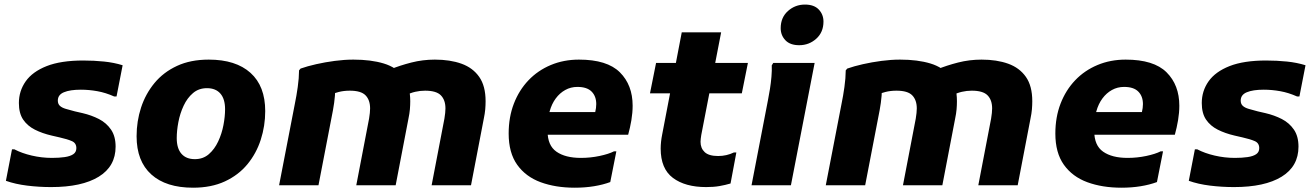

<svg xmlns="http://www.w3.org/2000/svg" viewBox="-20 -828 5874 858"><path d="M33.6 -160.6H44.4Q77.4 -143.2 122 -132.8Q166.5 -122.4 212.4 -122.4Q244.4 -122.4 269.1 -126Q293.8 -129.6 307.5 -138.9Q321.2 -148.2 321.2 -166Q321.2 -188.7 301.2 -197.4Q281.3 -206.1 246.4 -214L211.6 -222Q168.8 -231.9 135.6 -248.7Q102.5 -265.5 83.4 -293.7Q64.4 -322 64.4 -367.6Q64.4 -421.2 94.7 -464.4Q125 -507.5 188.5 -532.6Q252 -557.6 352 -557.6Q400 -557.6 444.8 -553Q489.6 -548.4 528 -536.4L500.8 -397H490Q452 -413.9 414.9 -420.5Q377.8 -427.2 341.2 -427.2Q293.2 -427.2 265.8 -415.8Q238.4 -404.5 238.4 -378.4Q238.4 -363.6 247.7 -355Q257 -346.4 274.4 -341.4Q291.7 -336.3 314.4 -330.4L349.2 -322.4Q388.9 -313.1 422.3 -296Q455.6 -278.8 476.1 -248.9Q496.6 -219 496.6 -172.8Q496.6 -84.6 421.2 -38.3Q345.8 8 208.4 8Q154.1 8 101.4 1.5Q48.7 -5 6.4 -20Z M590.4 -219.2Q590.4 -286.3 610.4 -347.5Q630.5 -408.6 670.4 -457Q710.4 -505.4 771 -533.5Q831.5 -561.6 912.8 -561.6Q1033.7 -561.6 1099.5 -502.4Q1165.2 -443.2 1165.2 -331.6Q1165.2 -265.5 1145.3 -203.8Q1125.4 -142.2 1085.5 -93.8Q1045.5 -45.4 984.8 -17.3Q924.1 10.8 842.8 10.8Q721.9 10.8 656.2 -48.4Q590.4 -107.6 590.4 -219.2ZM769.8 -210.8Q769.8 -164.9 790.8 -140.9Q811.8 -116.8 850.8 -116.8Q887.7 -116.8 913.3 -139.1Q938.9 -161.3 955 -195.9Q971.2 -230.5 978.5 -268.9Q985.8 -307.3 985.8 -340Q985.8 -385.9 964.8 -409.9Q943.8 -434 904.8 -434Q868.2 -434 842.5 -412.1Q816.7 -390.2 800.6 -355.6Q784.4 -321 777.1 -282.4Q769.8 -243.8 769.8 -210.8Z M1227.2 0 1297.6 -364Q1305 -399.6 1310.5 -438.9Q1316.1 -478.2 1316.4 -513.6L1323.2 -521.6Q1353.2 -532.2 1393.1 -541.2Q1433 -550.2 1476.1 -555.9Q1519.2 -561.6 1559.2 -561.6Q1637.8 -561.6 1694.9 -544.3Q1751.9 -527 1782.6 -486.2Q1813.3 -445.4 1813.3 -375.6Q1813.3 -358.5 1811.7 -339.3Q1810 -320.1 1805.3 -298L1748.1 0H1572.1L1629.3 -298Q1631.6 -311.5 1632.7 -323Q1633.9 -334.6 1633.9 -343.4Q1633.9 -380.9 1613.7 -401.8Q1593.6 -422.8 1543.2 -422.8Q1516.5 -422.8 1493.8 -417Q1471 -411.2 1447.6 -401.6L1473.2 -453.6Q1479.2 -431.7 1476.7 -400.2Q1474.1 -368.8 1468 -336L1403.2 0ZM1908.8 0 1966 -298Q1968.3 -311.5 1969.4 -323Q1970.6 -334.6 1970.6 -343.4Q1970.6 -380.9 1950.3 -401.8Q1930 -422.8 1879.6 -422.8Q1857.4 -422.8 1835.7 -417.8Q1814 -412.8 1792.4 -402L1723.2 -517.6Q1767.3 -535.6 1818.3 -548.6Q1869.3 -561.6 1923.3 -561.6Q1991.2 -561.6 2042.1 -543.4Q2093 -525.1 2121.5 -484.4Q2150 -443.8 2150 -375.6Q2150 -358.5 2148.4 -339.3Q2146.7 -320.1 2142 -298L2084.8 0Z M2548.3 10.8Q2462.9 10.8 2396.1 -13.7Q2329.3 -38.3 2291.2 -91.7Q2253.1 -145.2 2253.1 -231.2Q2253.1 -304.6 2276.4 -365Q2299.7 -425.3 2341.7 -469.3Q2383.7 -513.3 2441.5 -537.5Q2499.2 -561.6 2567.1 -561.6Q2693.1 -561.6 2750.1 -504.8Q2807.1 -448 2807.1 -355.6Q2807.1 -324.7 2801.5 -290.9Q2795.8 -257.2 2787.1 -226H2361.9V-327.2H2639.9Q2642.2 -336.4 2643.3 -345.4Q2644.5 -354.4 2644.5 -362.8Q2644.5 -397.9 2623.8 -418.7Q2603.2 -439.6 2560.3 -439.6Q2530.5 -439.6 2506 -425.9Q2481.4 -412.3 2463.5 -388.1Q2445.5 -363.9 2436.2 -330.3Q2426.9 -296.7 2426.9 -256.8V-242.4Q2426.9 -177.9 2466.6 -150.2Q2506.3 -122.4 2575.9 -122.4Q2618.5 -122.4 2659.2 -131Q2699.8 -139.6 2723.5 -151.6H2734.3L2707.1 -14.4Q2674.7 -2.4 2634.5 4.2Q2594.2 10.8 2548.3 10.8Z M3135.8 8Q3041.9 8 2987.2 -33Q2932.4 -74 2932.4 -164Q2932.4 -178.6 2934.1 -194.8Q2935.8 -211 2939.2 -227.6L3026.6 -683.6H3202.6L3113.8 -224.8Q3112.5 -216.9 3111.5 -208.3Q3110.5 -199.7 3110.5 -194.4Q3110.5 -165.6 3129.1 -148.2Q3147.7 -130.8 3189.4 -130.8Q3226.9 -130.8 3259.8 -146.8H3270.6L3244.6 -8Q3220.9 -1 3195 3.5Q3169.1 8 3135.8 8ZM2884.6 -410.8 2911.8 -546.8H3322.2L3295 -410.8Z M3551.5 -626Q3510.7 -626 3489.7 -648.2Q3468.7 -670.5 3468.7 -702Q3468.7 -749.7 3501 -778.7Q3533.3 -807.6 3577.1 -807.6Q3617.9 -807.6 3638.9 -785.4Q3659.9 -763.1 3659.9 -731.6Q3659.9 -683.9 3627.6 -654.9Q3595.3 -626 3551.5 -626ZM3338.4 0 3411.8 -380.4Q3416.5 -403.2 3420.7 -430.3Q3425 -457.4 3427.4 -484.9Q3429.8 -512.4 3428.8 -536L3435.6 -546.8H3620.4L3514.4 0Z M3670.2 0 3740.6 -364Q3748 -399.6 3753.5 -438.9Q3759.1 -478.2 3759.4 -513.6L3766.2 -521.6Q3796.2 -532.2 3836.1 -541.2Q3876 -550.2 3919.1 -555.9Q3962.2 -561.6 4002.2 -561.6Q4080.8 -561.6 4137.9 -544.3Q4194.9 -527 4225.6 -486.2Q4256.3 -445.4 4256.3 -375.6Q4256.3 -358.5 4254.7 -339.3Q4253 -320.1 4248.3 -298L4191.1 0H4015.1L4072.3 -298Q4074.6 -311.5 4075.7 -323Q4076.9 -334.6 4076.9 -343.4Q4076.9 -380.9 4056.7 -401.8Q4036.6 -422.8 3986.2 -422.8Q3959.5 -422.8 3936.8 -417Q3914 -411.2 3890.6 -401.6L3916.2 -453.6Q3922.2 -431.7 3919.7 -400.2Q3917.1 -368.8 3911 -336L3846.2 0ZM4351.8 0 4409 -298Q4411.3 -311.5 4412.4 -323Q4413.6 -334.6 4413.6 -343.4Q4413.6 -380.9 4393.3 -401.8Q4373 -422.8 4322.6 -422.8Q4300.4 -422.8 4278.7 -417.8Q4257 -412.8 4235.4 -402L4166.2 -517.6Q4210.3 -535.6 4261.3 -548.6Q4312.3 -561.6 4366.3 -561.6Q4434.2 -561.6 4485.1 -543.4Q4536 -525.1 4564.5 -484.4Q4593 -443.8 4593 -375.6Q4593 -358.5 4591.4 -339.3Q4589.7 -320.1 4585 -298L4527.8 0Z M4991.3 10.8Q4905.9 10.8 4839.1 -13.7Q4772.3 -38.3 4734.2 -91.7Q4696.1 -145.2 4696.1 -231.2Q4696.1 -304.6 4719.4 -365Q4742.7 -425.3 4784.7 -469.3Q4826.7 -513.3 4884.5 -537.5Q4942.2 -561.6 5010.1 -561.6Q5136.1 -561.6 5193.1 -504.8Q5250.1 -448 5250.1 -355.6Q5250.1 -324.7 5244.5 -290.9Q5238.8 -257.2 5230.1 -226H4804.9V-327.2H5082.9Q5085.2 -336.4 5086.3 -345.4Q5087.5 -354.4 5087.5 -362.8Q5087.5 -397.9 5066.8 -418.7Q5046.2 -439.6 5003.3 -439.6Q4973.5 -439.6 4949 -425.9Q4924.4 -412.3 4906.5 -388.1Q4888.5 -363.9 4879.2 -330.3Q4869.9 -296.7 4869.9 -256.8V-242.4Q4869.9 -177.9 4909.6 -150.2Q4949.3 -122.4 5018.9 -122.4Q5061.5 -122.4 5102.2 -131Q5142.8 -139.6 5166.5 -151.6H5177.3L5150.1 -14.4Q5117.7 -2.4 5077.5 4.2Q5037.2 10.8 4991.3 10.8Z M5319.6 -160.6H5330.4Q5363.4 -143.2 5408 -132.8Q5452.5 -122.4 5498.4 -122.4Q5530.4 -122.4 5555.1 -126Q5579.8 -129.6 5593.5 -138.9Q5607.2 -148.2 5607.2 -166Q5607.2 -188.7 5587.2 -197.4Q5567.3 -206.1 5532.4 -214L5497.6 -222Q5454.8 -231.9 5421.6 -248.7Q5388.5 -265.5 5369.4 -293.7Q5350.4 -322 5350.4 -367.6Q5350.4 -421.2 5380.7 -464.4Q5411 -507.5 5474.5 -532.6Q5538 -557.6 5638 -557.6Q5686 -557.6 5730.8 -553Q5775.6 -548.4 5814 -536.4L5786.8 -397H5776Q5738 -413.9 5700.9 -420.5Q5663.8 -427.2 5627.2 -427.2Q5579.2 -427.2 5551.8 -415.8Q5524.4 -404.5 5524.4 -378.4Q5524.4 -363.6 5533.7 -355Q5543 -346.4 5560.4 -341.4Q5577.7 -336.3 5600.4 -330.4L5635.2 -322.4Q5674.9 -313.1 5708.3 -296Q5741.6 -278.8 5762.1 -248.9Q5782.6 -219 5782.6 -172.8Q5782.6 -84.6 5707.2 -38.3Q5631.8 8 5494.4 8Q5440.1 8 5387.4 1.5Q5334.7 -5 5292.4 -20Z"/></svg>

Font: Kufam
Style: Italic
Weight: 400
Italic angle: -11°
Designer: Artur Schmal
Foundry: Original Type
Version: Version 1.301; ttfautohint (v1.8.3)